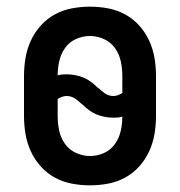

<svg xmlns="http://www.w3.org/2000/svg" viewBox="-20 -548 540 576"><path d="M250 8Q223 8 196 3Q169 -2 145 -15Q121 -28 102.5 -48.5Q84 -69 72.5 -94Q61 -119 56.5 -146Q52 -173 52 -200V-320Q52 -347 56.5 -374Q61 -401 72.5 -426Q84 -451 102.5 -471.5Q121 -492 145 -505Q169 -518 196 -523Q223 -528 250 -528Q277 -528 304 -523Q331 -518 355 -505Q379 -492 397.5 -471.5Q416 -451 427.5 -426Q439 -401 443.5 -374Q448 -347 448 -320V-200Q448 -173 443.5 -146Q439 -119 427.5 -94Q416 -69 397.5 -48.5Q379 -28 355 -15Q331 -2 304 3Q277 8 250 8ZM320 -260Q327 -260 334 -262.5Q341 -265 347 -269V-320Q347 -342 342.5 -363.5Q338 -385 325.5 -403Q313 -421 292.5 -430.5Q272 -440 250 -440Q228 -440 208 -431Q188 -422 175.5 -404.5Q163 -387 158 -365.5Q153 -344 153 -322Q160 -324 166.5 -324.5Q173 -325 180 -325Q193 -325 206 -322.5Q219 -320 231 -315Q243 -310 253.5 -302Q264 -294 273 -285Q273 -285 273 -285Q273 -285 273 -285H274Q283 -276 294.5 -268Q306 -260 320 -260ZM250 -80Q272 -80 292 -89Q312 -98 324.5 -115.5Q337 -133 342 -154.5Q347 -176 347 -198Q340 -196 333.5 -195.5Q327 -195 320 -195Q307 -195 294 -197.5Q281 -200 269 -205Q257 -210 246.5 -218Q236 -226 227 -235Q227 -235 227 -235Q227 -235 227 -235H226Q217 -244 205.5 -252Q194 -260 180 -260Q173 -260 166 -257.5Q159 -255 153 -251V-200Q153 -178 157.5 -156.5Q162 -135 174.5 -117Q187 -99 207.5 -89.5Q228 -80 250 -80Z"/></svg>

Font: Iosevka SS04 Semibold
Style: Regular
Weight: 600
Monospace: yes
Designer: Belleve Invis
Foundry: Belleve Invis
Version: Version 19.0.0; ttfautohint (v1.8.4)